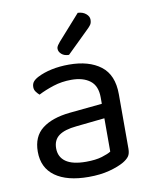

<svg xmlns="http://www.w3.org/2000/svg" viewBox="-80 -748 659 823"><g transform="rotate(-10 249.5 -336.5)"><path d="M240 -52Q282 -52 309.5 -60.5Q337 -69 349 -77V-222L225 -209Q173 -204 148 -185.5Q123 -167 123 -131Q123 -93 152 -72.5Q181 -52 240 -52ZM239 -475Q326 -475 377 -436Q428 -397 428 -313V-76Q428 -54 419.5 -42.5Q411 -31 394 -21Q370 -7 330.5 3.5Q291 14 240 14Q146 14 94.5 -23Q43 -60 43 -130Q43 -196 86 -229.5Q129 -263 207 -271L349 -285V-313Q349 -363 319 -386Q289 -409 238 -409Q196 -409 159 -397Q122 -385 93 -370Q85 -377 78.5 -386Q72 -395 72 -406Q72 -420 79 -429Q86 -438 101 -446Q128 -460 163 -467.5Q198 -475 239 -475ZM315 -687Q337 -686 350.5 -674.5Q364 -663 364 -649Q364 -635 358 -626.5Q352 -618 338 -605L247 -516Q227 -516 215 -526.5Q203 -537 203 -550Q203 -558 208 -565Q213 -572 218 -578Z"/></g></svg>

Font: Baloo Thambi 2
Style: Regular
Weight: 400
Designer: Aadarsh Rajan and Ek Type
Foundry: Ek Type
Version: Version 1.640;hotconv 1.0.111;makeotfexe 2.5.65597; ttfautoh